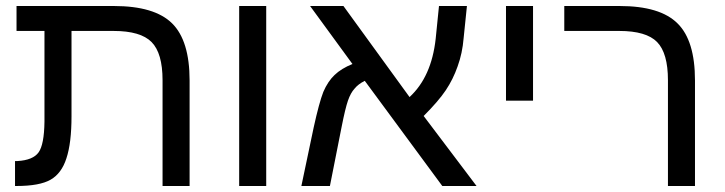

<svg xmlns="http://www.w3.org/2000/svg" viewBox="-20 -619 2413 639"><path d="M128 -214V-516H35V-599H359Q494 -599 552.5 -541.5Q611 -484 611 -351V0H521V-352Q521 -442 484.5 -479Q448 -516 358 -516H218V-232Q218 -143 201 -92Q185 -42 148.5 -21Q112 0 35 0H30V-83H38Q90 -86 108.5 -112Q127 -138 128 -214Z M776 0V-599H866V0Z M1153 -406 1012 -599H1123L1343 -296Q1416 -363 1430 -490L1441 -599H1534L1523 -492Q1519 -442 1503 -398Q1488 -355 1463.5 -318.5Q1439 -282 1390 -233L1566 0H1452L1194 -350Q1172 -339 1160 -324Q1147 -310 1138 -284Q1129 -258 1117 -197L1078 0H983L1024 -195Q1042 -277 1056 -313Q1071 -348 1093.5 -369.5Q1116 -391 1153 -406Z M1664 -284V-599H1754V-284Z M2293 -351V0H2203V-352Q2203 -442 2167 -479Q2131 -516 2041 -516H1858V-599H2042Q2177 -599 2235 -541Q2293 -484 2293 -351Z"/></svg>

Font: Libra Sans
Style: Regular
Weight: 400
Foundry: Context Ltd
Version: Version 1.002